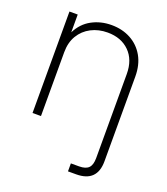

<svg xmlns="http://www.w3.org/2000/svg" viewBox="-134 -618 798 917"><g transform="rotate(20 265.0 -160.0)"><path d="M318.4 204.1V163.6H359.9Q393.6 163.6 408.4 148.4Q423.3 133.3 423.3 98.1V-328.6Q423.3 -400.9 381.3 -442.4Q339.4 -483.9 270.5 -483.9Q224.1 -483.9 187 -464.6Q149.9 -445.3 128.4 -409.7Q106.9 -374 106.9 -324.7V0H64V-515.6H106V-425.3Q130.9 -475.1 176 -499.5Q221.2 -523.9 275.9 -523.9Q330.6 -523.9 373.5 -500.7Q416.5 -477.5 441.2 -434.3Q465.8 -391.1 465.8 -330.6V99.1Q465.8 204.1 359.9 204.1Z"/></g></svg>

Font: Inter Display ExtraLight
Style: Regular
Weight: 200
Designer: Rasmus Andersson
Foundry: rsms
Version: Version 4.000;git-a52131595